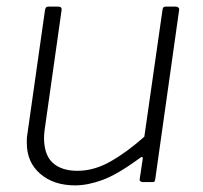

<svg xmlns="http://www.w3.org/2000/svg" viewBox="-20 -550 613 580"><path d="M207 10Q142 10 101.5 -25Q61 -60 61 -118Q61 -123 61 -128.5Q61 -134 62 -140L116 -520Q117 -526 119.5 -528Q122 -530 126 -530H156Q162 -530 164.5 -527Q167 -524 166 -519L115 -159Q114 -152 113.5 -146Q113 -140 113 -134Q113 -82 139.5 -58Q166 -34 214 -34Q264 -34 313.5 -62Q363 -90 416 -137L471 -521Q472 -527 474.5 -528.5Q477 -530 481 -530H511Q516 -530 519 -527Q522 -524 521 -519L449 -9Q448 -4 447 -2Q446 0 440 0H411Q407 0 404 -2.5Q401 -5 402 -9L411 -69Q412 -74 410 -75.5Q408 -77 403 -73Q335 -23 290 -6.5Q245 10 207 10Z"/></svg>

Font: Libre Franklin ExtraLight
Style: Italic
Weight: 250
Italic angle: -8°
Designer: Pablo Impallari, Rodrigo Fuenzalida, Nhung Nguyen
Foundry: Impallari Type
Version: Version 3.000